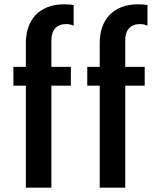

<svg xmlns="http://www.w3.org/2000/svg" viewBox="-20 -861 718 881"><path d="M98.6 -467.8H41.5V-554.2H98.6V-662.6Q98.6 -702.6 109.9 -735.6Q121.1 -768.6 143.3 -792Q165.5 -815.4 198.7 -828.4Q231.9 -841.3 275.9 -841.3Q287.1 -841.3 299.1 -840.3Q311 -839.4 317.9 -837.9V-743.2Q301.8 -750.5 283.7 -750.5Q251 -750.5 233.4 -731.2Q215.8 -711.9 215.8 -676.8V-554.2H305.2V-467.8H215.8V0H98.6ZM437.5 -467.8H380.4V-554.2H437.5V-662.6Q437.5 -702.6 448.7 -735.6Q460 -768.6 482.2 -792Q504.4 -815.4 537.6 -828.4Q570.8 -841.3 614.7 -841.3Q626 -841.3 637.9 -840.3Q649.9 -839.4 656.7 -837.9V-743.2Q640.6 -750.5 622.6 -750.5Q589.8 -750.5 572.3 -731.2Q554.7 -711.9 554.7 -676.8V-554.2H644V-467.8H554.7V0H437.5Z"/></svg>

Font: Tauri
Style: Regular
Weight: 400
Designer: Yvonne Schüttler
Foundry: Yvonne Schüttler
Version: Version 1.003; ttfautohint (v0.93.8-669f) -l 13 -r 13 -G 200